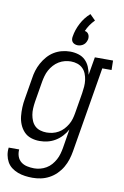

<svg xmlns="http://www.w3.org/2000/svg" viewBox="-106 -820 714 1102"><g transform="rotate(10 251.5 -268.5)"><path d="M164 223Q142 223 120 220Q98 217 78 209.5Q58 202 41.5 189.5Q25 177 15 159Q5 141 1 119.5Q-3 98 0 76H61Q59 97 65.5 116Q72 135 87 147Q102 159 122.5 163.5Q143 168 164 168Q181 168 199 163.5Q217 159 234 149Q251 139 263.5 124.5Q276 110 285 93.5Q294 77 299 59Q304 41 307 24L325 -87Q314 -66 297 -47.5Q280 -29 258.5 -16Q237 -3 213.5 2.5Q190 8 167 8Q141 8 117 0Q93 -8 76.5 -25.5Q60 -43 50.5 -66Q41 -89 38.5 -114Q36 -139 37 -165Q38 -191 43 -218L63 -338Q66 -361 73 -384Q80 -407 92 -429Q104 -451 121 -470.5Q138 -490 159.5 -503Q181 -516 205 -522Q229 -528 252 -528Q277 -528 300.5 -521Q324 -514 340.5 -498Q357 -482 366 -460.5Q375 -439 379 -415L397 -520H503L504 -465H450L367 33Q363 57 355.5 81Q348 105 335 127.5Q322 150 303 169Q284 188 260.5 200.5Q237 213 212.5 218Q188 223 164 223ZM198 -47Q215 -47 233 -51Q251 -55 267.5 -64.5Q284 -74 296.5 -87.5Q309 -101 318.5 -117Q328 -133 333 -150Q338 -167 341 -185L361 -305Q364 -324 365.5 -343.5Q367 -363 364.5 -382Q362 -401 355 -418.5Q348 -436 335 -448.5Q322 -461 304 -467Q286 -473 266 -473Q249 -473 231 -468.5Q213 -464 196.5 -454Q180 -444 167 -429.5Q154 -415 145 -398.5Q136 -382 131 -364Q126 -346 123 -329L103 -209Q100 -189 99 -170Q98 -151 101 -133Q104 -115 111 -98.5Q118 -82 130.5 -70Q143 -58 161 -52.5Q179 -47 198 -47ZM288 -571Q279 -571 271 -574Q263 -577 257.5 -583Q252 -589 250.5 -598Q249 -607 251 -616Q257 -655 277 -693.5Q297 -732 329 -760L361 -728Q346 -713 334 -695.5Q322 -678 314 -659Q322 -658 327.5 -654Q333 -650 336.5 -644Q340 -638 341 -630.5Q342 -623 341 -616Q339 -607 334.5 -598Q330 -589 322.5 -583Q315 -577 306 -574Q297 -571 288 -571Z"/></g></svg>

Font: Iosevka Curly Slab Light
Style: Italic
Weight: 300
Italic angle: -9°
Monospace: yes
Designer: Belleve Invis
Foundry: Belleve Invis
Version: Version 22.1.2; ttfautohint (v1.8.4)